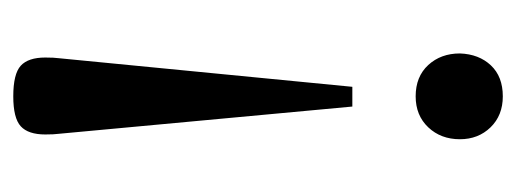

<svg xmlns="http://www.w3.org/2000/svg" viewBox="-258 -284 759 282"><g transform="rotate(90 121.0 -142.5)"><path d="M65 150 107 -281H136L176 150Q177 157 177 170Q177 195 165 206Q153 217 121 217Q88 217 76 206Q64 195 64 170Q64 157 65 150ZM58 -439Q59 -467 75.5 -484.5Q92 -502 121 -502Q149 -502 166.5 -484Q184 -466 184 -439Q184 -411 166.5 -392.5Q149 -374 121 -374Q92 -374 75 -392.5Q58 -411 58 -439Z"/></g></svg>

Font: Heuristica
Style: Regular
Weight: 400
Version: Version 1.0.1 ; ttfautohint (v1.4.1)